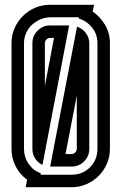

<svg xmlns="http://www.w3.org/2000/svg" viewBox="-20 -780 506 800"><path d="M93 -31Q63 -53 45.5 -86.5Q28 -120 28 -160V-600Q28 -633 40.5 -662Q53 -691 75 -713Q97 -735 126 -747.5Q155 -760 188 -760H372L366 -732Q398 -710 418 -676Q438 -642 438 -600V-160Q438 -127 425.5 -98Q413 -69 391 -47Q369 -25 340 -12.5Q311 0 278 0H87ZM278 -138Q286 -138 293 -144.5Q300 -151 300 -160V-382L253 -138ZM167 -422 205 -622H188Q180 -622 173.5 -615.5Q167 -609 167 -600ZM188 -708Q165 -707 145.5 -698Q126 -689 111.5 -675Q97 -661 88.5 -641.5Q80 -622 80 -600V-160Q80 -125 99.5 -97Q119 -69 150 -58L149 -52H278Q324 -52 355 -83Q386 -114 386 -160V-600Q386 -638 363.5 -665.5Q341 -693 308 -703L309 -708ZM352 -160Q352 -129 330.5 -107.5Q309 -86 278 -86H189L301 -669Q324 -661 338 -642Q352 -623 352 -600ZM115 -600Q115 -631 137 -652.5Q159 -674 188 -674H268L157 -93Q138 -102 126.5 -119.5Q115 -137 115 -160Z"/></svg>

Font: Aurach Bi
Style: Regular
Weight: 400
Designer: Peter Wiegel
Foundry: Peter Wiegel
Version: Version 1.002